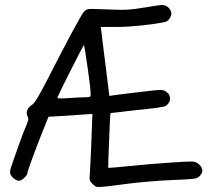

<svg xmlns="http://www.w3.org/2000/svg" viewBox="-20 -725 846 765"><path d="M316.9 -337.4Q335 -337.4 338.4 -339.8Q341.3 -341.8 341.3 -354Q341.3 -359.9 338.4 -385.3Q335 -411.1 331.1 -441.4Q325.7 -479 320.8 -511.7Q315.4 -544.4 314.5 -545.4Q314 -545.9 299.8 -519.5Q286.1 -493.2 268.6 -458.5Q268.6 -458.5 227.5 -376.5Q208.5 -336.9 208.5 -335Q208.5 -333 220.7 -333Q232.9 -332.5 250.5 -334Q268.1 -335.4 287.6 -336.4Q307.1 -337.4 316.9 -337.4ZM349.1 8.3Q338.9 -1.5 337.4 -8.8Q336.9 -11.7 336.9 -17.1Q336.9 -25.9 338.4 -42Q339.4 -57.1 341.3 -96.2Q343.3 -135.3 344.7 -174.8Q345.7 -207 348.1 -271Q335.4 -270 310.1 -268.6Q294.4 -267.1 269 -265.6Q243.2 -264.2 222.7 -262.7Q206.1 -261.7 173.3 -259.8Q170.4 -252.4 164.6 -238.3Q155.8 -216.8 146.5 -192.9Q137.2 -169.4 128.4 -147Q112.8 -106 101.6 -74.7Q90.3 -43.5 90.3 -39.6Q90.3 -29.8 77.6 -17.1Q64.9 -4.9 54.7 -4.9Q50.3 -4.9 43.5 -8.3Q36.1 -12.2 30.8 -17.6Q22.9 -25.9 21 -31.7Q20 -34.7 20 -38.6Q20 -42.5 21 -47.9Q22.5 -55.2 33.2 -85.9Q43.9 -117.2 56.6 -151.9Q64.9 -175.3 73.2 -196.8Q81.5 -218.3 87.4 -231.4Q91.8 -242.7 92.8 -249.5Q93.3 -255.9 89.8 -261.7Q84 -272.9 88.4 -285.6Q93.3 -298.3 106 -306.2Q114.3 -311 127.9 -332.5Q141.1 -354.5 167 -404.3Q231 -529.3 269 -600.1Q307.1 -670.4 314.9 -679.2Q323.2 -688 335.4 -689Q338.9 -689.5 346.2 -689.5Q364.7 -689.5 408.2 -687.5Q441.9 -686 464.8 -686Q478.5 -686 488.3 -686.5Q514.2 -688 561 -695.8Q611.8 -704.6 624 -705.1Q625 -705.1 626 -705.1Q637.2 -704.6 645.5 -699.2Q650.9 -695.8 655.8 -689.5Q660.6 -683.1 662.1 -677.7Q665 -666 656.7 -652.8Q648.9 -639.6 637.2 -637.2Q589.8 -627.9 539.1 -623Q488.8 -617.7 447.3 -617.7Q447.3 -617.7 381.3 -617.7Q382.3 -610.8 384.3 -596.7Q385.3 -587.9 390.1 -547.4Q395.5 -507.3 401.4 -459Q406.2 -420.4 415.5 -342.8Q420.9 -343.3 431.2 -345.2Q437.5 -346.2 468.8 -350.1Q500 -354 537.1 -358.4Q600.6 -366.2 616.2 -366.7Q631.8 -366.7 640.6 -360.8Q653.3 -352.5 656.7 -339.8Q659.7 -326.7 651.9 -314.5Q646.5 -306.2 639.6 -302.7Q632.8 -299.3 601.1 -294.9Q587.4 -293.5 567.9 -291Q547.9 -289.1 520.5 -286.1Q479.5 -281.2 450.2 -277.8Q440.4 -276.9 420.4 -274.4Q419.4 -273.4 417.5 -233.4Q415.5 -193.4 414.1 -148.9Q412.6 -112.8 411.6 -85Q410.6 -57.1 411.1 -56.6Q411.6 -55.7 435.1 -57.6Q458.5 -59.6 491.2 -63Q528.3 -66.9 579.6 -71.3Q630.4 -75.2 672.9 -78.1Q695.8 -79.6 714.4 -80.6Q732.4 -81.5 742.2 -81.5Q752.9 -81.5 760.3 -78.6Q767.6 -75.7 774.4 -68.8Q786.1 -57.1 786.1 -45.9Q786.1 -45.4 786.1 -44.9Q786.1 -34.2 774.9 -22.9Q766.6 -14.6 751.5 -12.7Q735.8 -10.3 668.9 -7.8Q629.9 -6.3 578.6 -2Q527.8 2 495.1 6.3Q468.8 9.8 449.2 12.2Q429.7 14.6 415.5 16.6Q385.3 20 373 20Q367.2 20 365.2 19.5Q357.9 17.1 349.1 8.3Z"/></svg>

Font: Casuwalt
Style: Regular
Weight: 400
Designer: Walter E Stewart
Version: 0.1